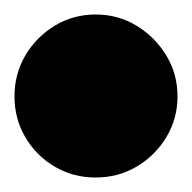

<svg xmlns="http://www.w3.org/2000/svg" viewBox="-82 -483 265 265"><path d="M-62 -350Q-62 -319 -47 -293.5Q-32 -268 -6.5 -253Q19 -238 50 -238Q81 -238 106.5 -253Q132 -268 147.5 -293.5Q163 -319 163 -350Q163 -381 147.5 -406.5Q132 -432 106.5 -447.5Q81 -463 50 -463Q19 -463 -6.5 -447.5Q-32 -432 -47 -406.5Q-62 -381 -62 -350Z"/></svg>

Font: Linefont Black
Style: Regular
Weight: 900
Monospace: yes
Version: Version 3.002;gftools[0.9.33]